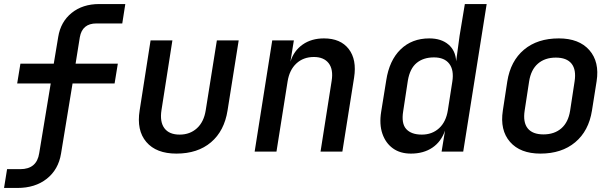

<svg xmlns="http://www.w3.org/2000/svg" viewBox="-20 -750 3040 950"><path d="M0 180 15 87H80Q162 87 174 8L231 -337H65L81 -435H246L268 -567Q280 -642 334.5 -686Q389 -730 471 -730H600L585 -634H457Q387 -634 375 -566L354 -435H563L547 -337H339L282 10Q269 89 211.5 134.5Q154 180 66 180Z M853 10Q753 10 704 -47.5Q655 -105 671 -204L725 -550H833L779 -205Q770 -147 793.5 -115.5Q817 -84 869 -84Q920 -84 954.5 -115.5Q989 -147 998 -205L1053 -550H1161L1106 -204Q1090 -102 1024 -46Q958 10 853 10Z M1240 0 1327 -550H1434L1417 -445Q1434 -499 1477.5 -529.5Q1521 -560 1583 -560Q1665 -560 1705.5 -507.5Q1746 -455 1732 -366L1674 0H1566L1621 -350Q1630 -407 1606 -437.5Q1582 -468 1533 -468Q1481 -468 1446.5 -436Q1412 -404 1403 -347L1348 0Z M2013 10Q1960 10 1924 -16Q1888 -42 1872 -88.5Q1856 -135 1866 -197L1891 -352Q1906 -451 1962 -505.5Q2018 -560 2104 -560Q2163 -560 2198.5 -530Q2234 -500 2237 -447L2254 -573L2280 -730H2388L2272 0H2165L2182 -104Q2163 -49 2119.5 -19.5Q2076 10 2013 10ZM2067 -84Q2118 -84 2152.5 -115.5Q2187 -147 2196 -205L2218 -346Q2227 -403 2203 -434.5Q2179 -466 2127 -466Q2075 -466 2041.5 -438.5Q2008 -411 1998 -351L1975 -200Q1965 -139 1990 -111.5Q2015 -84 2067 -84Z M2654 10Q2554 10 2503.5 -48Q2453 -106 2468 -203L2490 -347Q2506 -448 2572.5 -504Q2639 -560 2745 -560Q2845 -560 2896 -502Q2947 -444 2932 -348L2909 -203Q2893 -102 2826 -46Q2759 10 2654 10ZM2669 -85Q2723 -85 2757.5 -115Q2792 -145 2801 -203L2823 -347Q2832 -405 2808 -435Q2784 -465 2730 -465Q2676 -465 2641.5 -435Q2607 -405 2598 -347L2576 -203Q2567 -145 2591 -115Q2615 -85 2669 -85Z"/></svg>

Font: JetBrains Mono NL SemiBold
Style: Italic
Weight: 600
Italic angle: -9°
Monospace: yes
Designer: Philipp Nurullin, Konstantin Bulenkov
Foundry: JetBrains
Version: Version 2.305; ttfautohint (v1.8.4.7-5d5b)